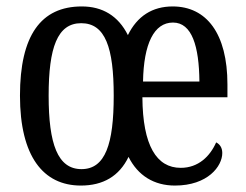

<svg xmlns="http://www.w3.org/2000/svg" viewBox="-20 -566 764 596"><path d="M231 10C300 10 350 -19 379 -79C408 -21 458 10 523 10C625 10 670 -50 670 -91C670 -109 661 -119 651 -124C632 -81 596 -45 541 -45C466 -45 423 -114 422 -264H686V-304C686 -462 621 -546 516 -546C453 -546 406 -516 377 -457C347 -517 298 -546 234 -546C107 -546 42 -456 42 -269C42 -81 114 10 231 10ZM599 -313H424C426 -430 458 -496 517 -496C576 -496 598 -422 599 -313ZM233 -41C159 -41 131 -119 131 -269C131 -418 158 -494 232 -494C307 -494 333 -418 333 -269C333 -119 307 -41 233 -41Z"/></svg>

Font: Noto Serif Devanagari ExtraCondensed
Style: Regular
Weight: 400
Width: 2
Designer: Universal Thirst, Indian Type Foundry and the Monotype Design Team
Foundry: Monotype Imaging Inc.
Version: Version 2.004